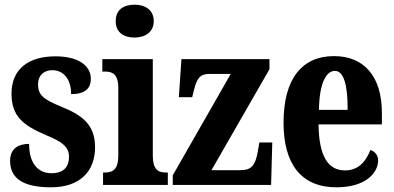

<svg xmlns="http://www.w3.org/2000/svg" viewBox="-20 -788 1678 818"><path d="M197 10C321 10 385 -58 385 -161C385 -258 329 -298 240 -334C164 -365 142 -384 142 -429C142 -467 167 -489 203 -489C248 -489 283 -454 283 -387C341 -387 367 -410 367 -453C367 -501 324 -548 216 -548C104 -548 29 -496 29 -389C29 -294 77 -254 177 -212C244 -184 274 -163 274 -120C274 -80 254 -50 199 -50C142 -50 104 -92 104 -175C60 -175 23 -156 23 -103C23 -36 67 10 197 10Z M553 -628C597 -628 635 -650 635 -698C635 -747 597 -768 553 -768C507 -768 473 -747 473 -698C473 -650 507 -628 553 -628ZM419 0H695V-53H686C653 -53 631 -67 631 -125V-536H416V-483H430C461 -483 484 -469 484 -415V-125C484 -68 462 -53 428 -53H419Z M716 0H1135L1140 -181H1085L1079 -146C1068 -82 1051 -63 1004 -63H881L1128 -493V-536H753L742 -374H799L806 -403C819 -457 834 -473 872 -473H963L716 -41Z M1413 10C1540 10 1591 -53 1591 -105C1591 -128 1576 -143 1558 -149C1539 -100 1507 -62 1450 -62C1377 -62 1339 -123 1337 -258H1607V-307C1607 -465 1529 -549 1403 -549C1267 -549 1188 -453 1188 -265C1188 -91 1262 10 1413 10ZM1461 -320H1339C1340 -427 1367 -486 1407 -486C1445 -486 1462 -423 1461 -320Z"/></svg>

Font: Noto Serif Tamil ExtraCondensed ExtraBold
Style: Regular
Weight: 800
Width: 2
Designer: Indian Type Foundry, Tom Grace, and the Monotype Design Team
Foundry: Monotype Imaging Inc.
Version: Version 2.004